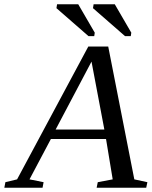

<svg xmlns="http://www.w3.org/2000/svg" viewBox="-75 -878 709 898"><path d="M128.9 -25.9 124 0H-54.7L-49.8 -25.9L4.9 -39.1L337.9 -660.2H431.2L553.2 -39.1L614.3 -25.9L608.9 0H377L382.3 -25.9L452.1 -39.1L420.9 -228H163.1L63 -39.1ZM353 -589.8 185.1 -272H413.1ZM509.8 -709 359.9 -839.8 362.8 -857.9H461.9L539.1 -725.1L536.6 -709ZM338.9 -709 189 -839.8 191.9 -857.9H291L368.2 -725.1L365.7 -709Z"/></svg>

Font: Tinos
Style: Italic
Weight: 400
Italic angle: -16.333°
Designer: Steve Matteson
Foundry: Monotype Imaging Inc.
Version: Version 1.32